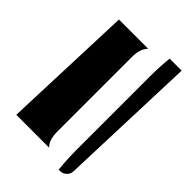

<svg xmlns="http://www.w3.org/2000/svg" viewBox="-158 -543 587 587"><g transform="rotate(45 135.0 -250.0)"><path d="M210 -90V-412Q210 -449 214 -489V-490H220H266L250 -40Q250 -27 241 -18.5Q232 -10 220 -10H214V-13Q210 -53 210 -90ZM4 -37 20 -465H145V-463Q129 -447 129 -412V-90Q129 -54 145 -38V-37Z"/></g></svg>

Font: PrimecolorCV1
Style: Medium
Weight: 500
Designer: gluk
Foundry: gluk
Version: Version 0.672